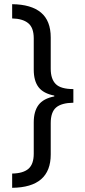

<svg xmlns="http://www.w3.org/2000/svg" viewBox="-20 -736 407 916"><path d="M38 92Q91 91 116 69Q141 47 141 -3V-152Q141 -205 164 -235.5Q187 -266 239 -276V-280Q187 -290 164 -320Q141 -350 141 -404V-553Q141 -604 114.5 -625.5Q88 -647 38 -648V-716Q129 -715 175.5 -676Q222 -637 222 -557V-408Q222 -359 246 -335Q270 -311 330 -311V-246Q273 -245 247.5 -223Q222 -201 222 -149V1Q222 158 38 160Z"/></svg>

Font: Noto Sans Hebrew Condensed
Style: Regular
Weight: 400
Width: 3
Designer: Monotype Design Team
Foundry: Monotype Imaging Inc.
Version: Version 2.004; ttfautohint (v1.8.4.7-5d5b)